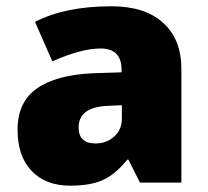

<svg xmlns="http://www.w3.org/2000/svg" viewBox="-20 -583 663 613"><path d="M426.8 0 390.1 -73.2H386.2Q347.7 -25.4 307.6 -7.8Q267.6 9.8 204.1 9.8Q126 9.8 81.1 -37.1Q36.1 -84 36.1 -168.9Q36.1 -257.3 97.7 -300.5Q159.2 -343.8 275.9 -349.1L368.2 -352.1V-359.9Q368.2 -428.2 300.8 -428.2Q240.2 -428.2 147 -387.2L91.8 -513.2Q188.5 -563 335.9 -563Q442.4 -563 500.7 -510.3Q559.1 -457.5 559.1 -362.8V0ZM285.2 -125Q319.8 -125 344.5 -147Q369.1 -168.9 369.1 -204.1V-247.1L325.2 -245.1Q231 -241.7 231 -175.8Q231 -125 285.2 -125Z"/></svg>

Font: OpenSans-ExtraBold
Style: Regular
Weight: 800
Foundry: Ascender Corporation
Version: Version 1.10